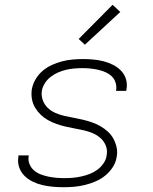

<svg xmlns="http://www.w3.org/2000/svg" viewBox="-20 -775 640 803"><path d="M246 8Q223 8 201 6Q179 4 157.5 -1Q136 -6 116.5 -15.5Q97 -25 82 -40Q67 -55 60 -76Q53 -97 57 -120V-125H100V-122Q97 -104 103.5 -88.5Q110 -73 122 -62.5Q134 -52 149.5 -46Q165 -40 181.5 -36.5Q198 -33 215.5 -31.5Q233 -30 250 -30Q267 -30 284.5 -31.5Q302 -33 320 -37Q338 -41 355 -47.5Q372 -54 387 -65Q402 -76 413 -92Q424 -108 426 -125Q430 -146 423 -164.5Q416 -183 402 -196Q388 -209 370 -217Q352 -225 332.5 -229.5Q313 -234 293.5 -237.5Q274 -241 254.5 -245.5Q235 -250 216.5 -256.5Q198 -263 181 -272.5Q164 -282 150.5 -295Q137 -308 127 -324.5Q117 -341 113.5 -361Q110 -381 113 -401Q117 -423 128.5 -443Q140 -463 158 -478.5Q176 -494 197.5 -503.5Q219 -513 240 -518.5Q261 -524 283 -526Q305 -528 327 -528Q349 -528 371 -526Q393 -524 414 -518.5Q435 -513 453.5 -503.5Q472 -494 486.5 -479Q501 -464 507 -443.5Q513 -423 509 -401L508 -395H465L466 -399Q468 -415 463 -430.5Q458 -446 446.5 -456.5Q435 -467 420 -473.5Q405 -480 389 -483.5Q373 -487 357 -488.5Q341 -490 324 -490Q307 -490 290 -488.5Q273 -487 256 -483Q239 -479 223 -472Q207 -465 192.5 -454Q178 -443 168 -427.5Q158 -412 155 -395Q152 -375 159 -356Q166 -337 179.5 -324Q193 -311 211 -303Q229 -295 248.5 -290.5Q268 -286 287.5 -282.5Q307 -279 326 -274.5Q345 -270 364 -263.5Q383 -257 399.5 -247.5Q416 -238 430.5 -225Q445 -212 454 -195.5Q463 -179 467.5 -159.5Q472 -140 468 -119Q465 -97 452 -76.5Q439 -56 420.5 -41Q402 -26 380 -16.5Q358 -7 335.5 -1.5Q313 4 290.5 6Q268 8 246 8ZM335 -588 309 -612 451 -755 483 -725Z"/></svg>

Font: Iosevka Aile XLt Obl
Style: Regular
Weight: 200
Italic angle: -9°
Designer: Belleve Invis
Foundry: Belleve Invis
Version: Version 31.1.0; ttfautohint (v1.8.4)